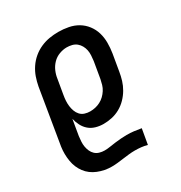

<svg xmlns="http://www.w3.org/2000/svg" viewBox="-175 -655 950 1005"><g transform="rotate(-30 300.0 -152.5)"><path d="M211 223Q168 223 128.5 207Q89 191 65 159Q41 127 34 85Q27 43 33 0L88 -332Q93 -359 102 -385Q111 -411 127 -435Q143 -459 165 -477.5Q187 -496 213 -507.5Q239 -519 266 -523.5Q293 -528 320 -528Q351 -528 381.5 -522Q412 -516 437 -501Q462 -486 480 -462.5Q498 -439 506.5 -410.5Q515 -382 515 -350.5Q515 -319 510 -288L493 -188Q489 -163 481.5 -138.5Q474 -114 460.5 -91Q447 -68 428 -48.5Q409 -29 385.5 -16Q362 -3 336.5 2.5Q311 8 286 8Q262 8 239.5 1.5Q217 -5 200 -19.5Q183 -34 172.5 -54.5Q162 -75 157 -97L141 -2Q139 14 138 29.5Q137 45 139.5 60Q142 75 148 88.5Q154 102 164.5 112Q175 122 190 126.5Q205 131 221 131Q238 131 255.5 128Q273 125 290.5 123Q308 121 325.5 119.5Q343 118 360 118Q382 118 403.5 120.5Q425 123 447 127L431 219Q413 214 394.5 212Q376 210 357 210Q339 210 320.5 212Q302 214 283.5 216.5Q265 219 247 221Q229 223 211 223ZM258 -84Q274 -84 289.5 -87.5Q305 -91 319.5 -98.5Q334 -106 346 -117.5Q358 -129 367 -143Q376 -157 380.5 -172.5Q385 -188 388 -203L405 -303Q407 -319 408 -335.5Q409 -352 406 -367Q403 -382 395.5 -395.5Q388 -409 376.5 -418.5Q365 -428 349.5 -432Q334 -436 318 -436Q296 -436 273 -427.5Q250 -419 233 -401.5Q216 -384 206.5 -362Q197 -340 194 -317L179 -229Q176 -212 175 -195.5Q174 -179 176 -163Q178 -147 183.5 -132Q189 -117 199.5 -105.5Q210 -94 225.5 -89Q241 -84 258 -84Z"/></g></svg>

Font: Iosevka Etoile SmBdObl
Style: Regular
Weight: 600
Italic angle: -9°
Designer: Belleve Invis
Foundry: Belleve Invis
Version: Version 15.5.2; ttfautohint (v1.8.4)